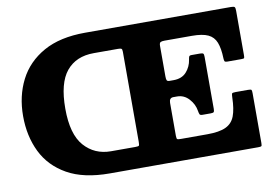

<svg xmlns="http://www.w3.org/2000/svg" viewBox="-79 -879 1443 1008"><g transform="rotate(-10 643.0 -375.0)"><path d="M1240.5 -19Q1240.5 -5 1237.2 -2.5Q1234 0 1220 0H521Q518 0 515 0Q512 0 510 0H429.5Q290.5 0 203 -49.5Q115.5 -99 74.2 -183.8Q33 -268.5 33 -375Q33 -481.5 76.2 -566.5Q119.5 -651.5 207.5 -700.8Q295.5 -750 429.5 -750H1207.5Q1223 -750 1226.8 -745.5Q1230.5 -741 1230.5 -726V-490.5Q1230.5 -476.5 1228.5 -473.8Q1226.5 -471 1212.5 -471H1138Q1126.5 -471 1124.2 -476Q1122 -481 1121.5 -491Q1120 -544.5 1107.5 -576.5Q1095 -608.5 1064.8 -622.5Q1034.5 -636.5 979 -636.5H832Q818 -636.5 811.5 -632.8Q805 -629 805 -613.5V-451Q805 -435 808.2 -429.5Q811.5 -424 823.5 -424H843.5Q888 -424 912.5 -451.2Q937 -478.5 942.5 -516Q944 -527 946.5 -532.2Q949 -537.5 959 -537.5H1004Q1018 -537.5 1021.8 -533.8Q1025.5 -530 1025.5 -516V-239.5Q1025.5 -226.5 1022.2 -222.5Q1019 -218.5 1006 -218.5H962Q949.5 -218.5 946.8 -224.2Q944 -230 942 -242.5Q936.5 -279 910.2 -307.8Q884 -336.5 847 -336.5H827Q805 -336.5 805 -309.5V-134Q805 -117.5 809.8 -115.5Q814.5 -113.5 830.5 -113.5H969Q1033.5 -113.5 1068 -129.8Q1102.5 -146 1116.2 -182.5Q1130 -219 1131.5 -280.5Q1132 -297.5 1134.2 -301.8Q1136.5 -306 1153.5 -306H1220.5Q1235.5 -306 1238 -302.2Q1240.5 -298.5 1240.5 -284ZM585 -636.5H455.5Q361 -636.5 309.5 -574Q258 -511.5 258 -375Q258 -238.5 313.2 -176Q368.5 -113.5 455.5 -113.5H513Q513 -113.5 515.5 -113.5H584Q601 -113.5 604.2 -116.5Q607.5 -119.5 607.5 -136.5V-617Q607.5 -630.5 603.2 -633.5Q599 -636.5 585 -636.5Z"/></g></svg>

Font: Besley* Heavy
Style: Regular
Weight: 800
Designer: Owen Earl
Foundry: indestructible type*
Version: Version 3.000; ttfautohint (v1.8.3)